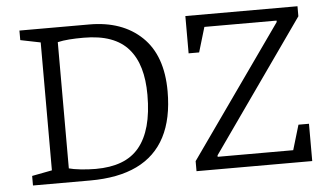

<svg xmlns="http://www.w3.org/2000/svg" viewBox="-47 -724 1365 800"><g transform="rotate(-5 635.0 -324.0)"><path d="M60 0V-40L144 -56V-591L60 -608V-648H352Q490 -648 571.5 -570Q653 -492 653 -342Q653 -228 613.5 -152Q574 -76 495.5 -38Q417 0 299 0ZM327 -46Q388 -46 433.5 -63Q479 -80 508.5 -115.5Q538 -151 553 -205.5Q568 -260 568 -335Q568 -398 554 -446Q540 -494 511 -527.5Q482 -561 435.5 -578Q389 -595 323 -595Q290 -595 263.5 -593Q237 -591 215 -586V-58Q232 -53 264 -49.5Q296 -46 327 -46ZM744 0V-42L1131 -590V-596H829L798 -492H754V-648H1223V-606L837 -58V-52H1153L1184 -156H1228V0Z"/></g></svg>

Font: Faustina Light Light
Style: Regular
Weight: 300
Version: Version 1.200